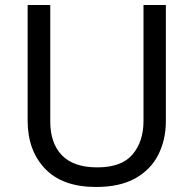

<svg xmlns="http://www.w3.org/2000/svg" viewBox="-20 -734 771 764"><path d="M640 -252Q640 -178 610 -118.5Q580 -59 518.5 -24.5Q457 10 362 10Q229 10 159.5 -62.5Q90 -135 90 -254V-714H180V-251Q180 -164 226.5 -116Q273 -68 367 -68Q464 -68 507.5 -119.5Q551 -171 551 -252V-714H640Z"/></svg>

Font: Noto Sans Adlam
Style: Regular
Weight: 400
Designer: Mark Jamra, Neil Patel
Foundry: JamraPatel LLC
Version: Version 3.001